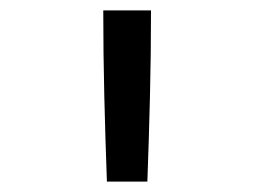

<svg xmlns="http://www.w3.org/2000/svg" viewBox="-20 -792 490 370"><path d="M186 -442Q183 -524 181 -606.5Q179 -689 179 -772H271Q271 -689 269 -606.5Q267 -524 264 -442Z"/></svg>

Font: Zed Sans Extended
Style: Regular
Weight: 400
Width: 7
Designer: Belleve Invis
Foundry: Belleve Invis
Version: Version 1.0.0; ttfautohint (v1.8.4)